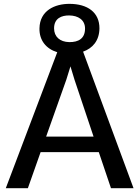

<svg xmlns="http://www.w3.org/2000/svg" viewBox="-20 -982 727 1002"><path d="M10.3 0H125.5L191.9 -188H495.6L559.1 0H676.8L413.6 -712.4C462.9 -730 498 -769 499 -833.5C499.5 -917 437.5 -961.9 342.3 -961.9C266.1 -961.9 187.5 -927.2 186 -834C184.6 -771.5 220.7 -727.1 278.8 -709.5ZM341.3 -762.2C292.5 -763.2 262.2 -790.5 262.2 -834C262.2 -887.2 302.2 -901.9 341.3 -901.4C387.7 -900.9 423.8 -878.4 423.8 -833C423.8 -780.8 389.6 -761.7 341.3 -762.2ZM220.7 -269 326.2 -566.4 347.7 -635.7 368.7 -566.4 468.3 -269Z"/></svg>

Font: Merriweather Sans
Style: Regular
Weight: 400
Designer: Eben Sorkin ( eben@eyebytes.com )
Foundry: Eben Sorkin
Version: Version 1.003